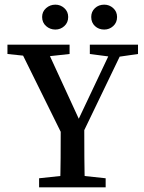

<svg xmlns="http://www.w3.org/2000/svg" viewBox="-20 -805 620 825"><path d="M148 0V-39L279 -53H303L434 -39V0ZM238 0Q240 -60 240.5 -126Q241 -192 241 -277H342Q342 -193 342.5 -127Q343 -61 345 0ZM258 -204 56 -613H172L334 -261L302 -260L469 -613H519L322 -204ZM12 -573V-613H279V-573L160 -560H136ZM366 -573V-613H573V-573L483 -560H465ZM218 -678Q195 -678 178 -693Q161 -708 161 -732Q161 -755 178 -770Q195 -785 218 -785Q240 -785 256.5 -770Q273 -755 273 -732Q273 -708 256.5 -693Q240 -678 218 -678ZM428 -678Q404 -678 388 -693Q372 -708 372 -732Q372 -755 388 -770Q404 -785 428 -785Q450 -785 466.5 -770Q483 -755 483 -732Q483 -708 466.5 -693Q450 -678 428 -678Z"/></svg>

Font: Lisu Bosa Medium
Style: Regular
Weight: 500
Designer: David Morse, Annie Olsen, Victor Gaultney, Frank Grießhammer (Latin)
Foundry: SIL International
Version: Version 2.000